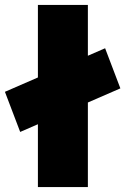

<svg xmlns="http://www.w3.org/2000/svg" viewBox="-20 -760 509 780"><path d="M62 -224 0 -387 407 -564 469 -401ZM134 0V-740H337V0Z"/></svg>

Font: Lexend Deca Black
Style: Regular
Weight: 900
Designer: Bonnie Shaver-Troup, Thomas Jockin
Foundry: Lexend
Version: Version 1.007